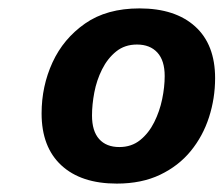

<svg xmlns="http://www.w3.org/2000/svg" viewBox="-20 -745 532 457"><path d="M258 -308Q173 -308 126 -351.5Q79 -395 79 -475Q79 -540 105 -596.5Q131 -653 182.5 -689Q234 -725 312 -725Q397 -725 444.5 -682Q492 -639 492 -559Q492 -511 477.5 -466Q463 -421 434 -385.5Q405 -350 361 -329Q317 -308 258 -308ZM264 -395Q293 -395 313.5 -411.5Q334 -428 347 -454Q360 -480 366 -509Q372 -538 372 -564Q372 -601 354.5 -620Q337 -639 306 -639Q277 -639 256.5 -622.5Q236 -606 223 -580Q210 -554 204.5 -525Q199 -496 199 -470Q199 -433 216 -414Q233 -395 264 -395Z"/></svg>

Font: Kufam SemiBold
Style: Italic
Weight: 600
Italic angle: -11°
Designer: Artur Schmal
Foundry: Original Type
Version: Version 1.301; ttfautohint (v1.8.3)